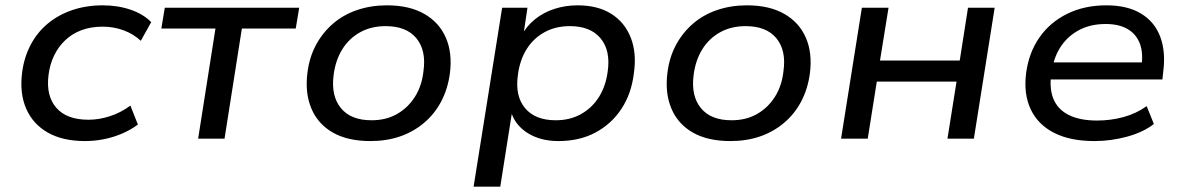

<svg xmlns="http://www.w3.org/2000/svg" viewBox="-20 -520 4436 720"><path d="M299 9Q215 9 159 -23Q103 -55 78 -113Q53 -171 63 -248Q70 -304 94.5 -351Q119 -398 158.5 -431Q198 -464 250.5 -482Q303 -500 365 -500Q422 -500 470 -483.5Q518 -467 547 -437L508 -367Q480 -393 443 -406.5Q406 -420 365 -420Q321 -420 286 -407Q251 -394 225 -369.5Q199 -345 183 -312Q167 -279 162 -239Q152 -161 191 -116Q230 -71 312 -71Q352 -71 393 -84.5Q434 -98 469 -124L497 -53Q472 -34 440 -20Q408 -6 372 1.5Q336 9 299 9Z M723 0 788 -413H585L598 -491H1102L1089 -413H887L822 0Z M1369 9Q1284 9 1228 -23Q1172 -55 1147.5 -113.5Q1123 -172 1133 -248Q1140 -305 1165 -351.5Q1190 -398 1229 -431.5Q1268 -465 1319.5 -482.5Q1371 -500 1431 -500Q1515 -500 1571 -468Q1627 -436 1652 -378.5Q1677 -321 1667 -244Q1659 -186 1634.5 -139.5Q1610 -93 1570.5 -59.5Q1531 -26 1480.5 -8.5Q1430 9 1369 9ZM1373 -69Q1428 -69 1469 -92.5Q1510 -116 1536 -157Q1562 -198 1568 -253Q1579 -331 1541.5 -376.5Q1504 -422 1426 -422Q1372 -422 1330.5 -399Q1289 -376 1263.5 -335Q1238 -294 1231 -238Q1221 -160 1258.5 -114.5Q1296 -69 1373 -69Z M1756 180 1863 -491H1958L1942 -384H1934Q1954 -422 1986.5 -448Q2019 -474 2060 -487Q2101 -500 2146 -500Q2222 -500 2272.5 -468Q2323 -436 2345.5 -378.5Q2368 -321 2357 -245Q2348 -169 2310.5 -112Q2273 -55 2213 -23Q2153 9 2074 9Q2006 9 1958 -21.5Q1910 -52 1895 -105H1901L1856 180ZM2064 -69Q2118 -69 2159.5 -92.5Q2201 -116 2226.5 -157Q2252 -198 2259 -253Q2270 -331 2232 -376.5Q2194 -422 2117 -422Q2063 -422 2021.5 -399Q1980 -376 1954.5 -335Q1929 -294 1922 -238Q1911 -160 1949 -114.5Q1987 -69 2064 -69Z M2719 9Q2634 9 2578 -23Q2522 -55 2497.5 -113.5Q2473 -172 2483 -248Q2490 -305 2515 -351.5Q2540 -398 2579 -431.5Q2618 -465 2669.5 -482.5Q2721 -500 2781 -500Q2865 -500 2921 -468Q2977 -436 3002 -378.5Q3027 -321 3017 -244Q3009 -186 2984.5 -139.5Q2960 -93 2920.5 -59.5Q2881 -26 2830.5 -8.5Q2780 9 2719 9ZM2723 -69Q2778 -69 2819 -92.5Q2860 -116 2886 -157Q2912 -198 2918 -253Q2929 -331 2891.5 -376.5Q2854 -422 2776 -422Q2722 -422 2680.5 -399Q2639 -376 2613.5 -335Q2588 -294 2581 -238Q2571 -160 2608.5 -114.5Q2646 -69 2723 -69Z M3134 0 3212 -491H3312L3280 -293H3579L3610 -491H3710L3632 0H3533L3567 -214H3268L3234 0Z M4084 9Q3993 9 3932.5 -22Q3872 -53 3845 -110.5Q3818 -168 3828 -246Q3838 -322 3877.5 -379Q3917 -436 3981.5 -468Q4046 -500 4129 -500Q4208 -500 4259 -469Q4310 -438 4331 -382Q4352 -326 4342 -250L4339 -222H3900L3909 -286H4282L4260 -268Q4268 -319 4255 -355Q4242 -391 4209.5 -410.5Q4177 -430 4126 -430Q4071 -430 4029 -408.5Q3987 -387 3960.5 -349Q3934 -311 3926 -262L3923 -247Q3914 -190 3930 -150Q3946 -110 3987.5 -89Q4029 -68 4094 -68Q4145 -68 4193 -81Q4241 -94 4280 -122L4307 -55Q4267 -24 4206.5 -7.5Q4146 9 4084 9Z"/></svg>

Font: Nunito Sans 10pt SemiExpanded Medium
Style: Italic
Weight: 500
Width: 6
Italic angle: -9°
Designer: Vernon Adams
Foundry: Vernon Adams
Version: Version 3.101;gftools[0.9.27]